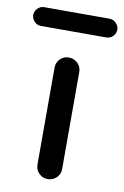

<svg xmlns="http://www.w3.org/2000/svg" viewBox="-102 -759 523 808"><g transform="rotate(10 159.5 -355.0)"><path d="M19.5 -629.9Q3.9 -629.9 -7.8 -642.1Q-19.5 -654.3 -19.5 -669.9Q-19.5 -685.5 -7.8 -697.8Q3.9 -710 19.5 -710H299.8Q315.4 -710 327.6 -697.8Q339.8 -685.5 339.8 -669.9Q339.8 -654.3 328.1 -642.1Q316.4 -629.9 299.8 -629.9ZM107.4 -466.8Q107.4 -489.3 122.6 -504.4Q137.7 -519.5 159.7 -519.5Q181.6 -519.5 197.3 -504.4Q212.9 -489.3 212.9 -466.8V-52.7Q212.9 -30.3 197.3 -15.1Q181.6 0 159.7 0Q137.7 0 122.6 -15.6Q107.4 -31.2 107.4 -52.7Z"/></g></svg>

Font: Rounded Mgen+ 2p medium
Style: Regular
Weight: 500
Designer: [Source Han Sans]
Ryoko NISHIZUKA  (kana & ideographs); Paul D. Hunt (Latin, Greek & Cyrillic); Wenlong ZHANG  (bopomofo
Version: Version 1.059.20150602